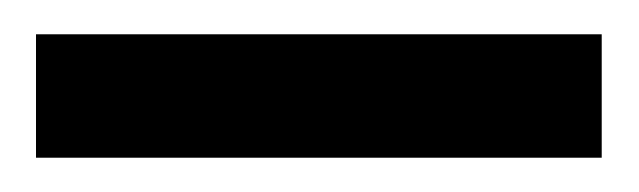

<svg xmlns="http://www.w3.org/2000/svg" viewBox="-20 -657 373 112"><path d="M331 -565H1V-637H331Z"/></svg>

Font: STIX MathJax Main
Style: Bold
Weight: 700
Designer: MicroPress Inc., with final additions and corrections provided by Coen Hoffman, Elsevier (retired)
Version: Version 1.1.1